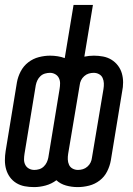

<svg xmlns="http://www.w3.org/2000/svg" viewBox="-24 -755 544 783"><path d="M115 8Q95 8 76.5 4.5Q58 1 42.5 -8.5Q27 -18 16.5 -32.5Q6 -47 1 -64.5Q-4 -82 -4 -101Q-4 -120 -1 -139L45 -419Q49 -442 60.5 -464Q72 -486 91.5 -501Q111 -516 134.5 -522Q158 -528 180 -528Q180 -528 180.5 -528Q181 -528 181 -528Q196 -528 211.5 -525.5Q227 -523 240 -518L276 -735H355L320 -524Q330 -526 339.5 -527Q349 -528 359 -528Q359 -528 359 -528Q359 -528 359 -528Q378 -528 396.5 -524.5Q415 -521 430.5 -511.5Q446 -502 457 -487.5Q468 -473 473 -455.5Q478 -438 478 -419Q478 -400 474 -381L428 -101Q424 -78 413 -56Q402 -34 382.5 -19Q363 -4 339.5 2Q316 8 293 8Q293 8 293 8Q293 8 293 8Q268 8 245 1.5Q222 -5 206 -20Q186 -5 162 1.5Q138 8 115 8Q115 8 115 8Q115 8 115 8ZM116 -62Q126 -62 136 -65Q146 -68 154 -75.5Q162 -83 166.5 -92.5Q171 -102 173 -112L219 -392Q221 -404 221 -415.5Q221 -427 216 -437Q211 -447 201 -452.5Q191 -458 180 -458Q170 -458 159.5 -455Q149 -452 141 -444.5Q133 -437 128.5 -427.5Q124 -418 122 -408L76 -128Q74 -116 74 -104.5Q74 -93 79 -83Q84 -73 94 -67.5Q104 -62 116 -62ZM294 -62Q304 -62 314 -65Q324 -68 332.5 -75.5Q341 -83 345.5 -92.5Q350 -102 351 -112L398 -392Q400 -404 399.5 -415.5Q399 -427 394.5 -437Q390 -447 380 -452.5Q370 -458 358 -458Q348 -458 338 -455Q328 -452 319.5 -444.5Q311 -437 306.5 -427.5Q302 -418 301 -408L254 -128Q252 -116 252.5 -104.5Q253 -93 257.5 -83Q262 -73 272 -67.5Q282 -62 294 -62Z"/></svg>

Font: Iosevka SS04 Oblique
Style: Regular
Weight: 400
Italic angle: -9°
Monospace: yes
Designer: Belleve Invis
Foundry: Belleve Invis
Version: Version 19.0.0; ttfautohint (v1.8.4)